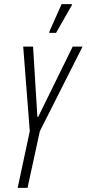

<svg xmlns="http://www.w3.org/2000/svg" viewBox="-20 -915 422 935"><path d="M66 0 125 -276 93 -688H141L162 -346H166L334 -688H382L174 -276L114 0ZM220 -755V-760L280 -895H330V-890L253 -755Z"/></svg>

Font: Saira UltraCondensed Light
Style: Italic
Weight: 300
Width: 1
Italic angle: -12°
Designer: Hector Gatti with collaboration of the Omnibus-Type team
Foundry: Omnibus-Type
Version: Version 1.101